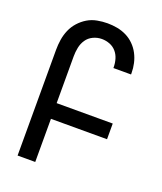

<svg xmlns="http://www.w3.org/2000/svg" viewBox="-138 -832 775 920"><g transform="rotate(20 250.0 -371.5)"><path d="M62 0V-539Q62 -565 66 -591Q70 -617 80.5 -641.5Q91 -666 109 -686Q127 -706 149.5 -719.5Q172 -733 198.5 -738Q225 -743 251 -743Q276 -743 300.5 -738.5Q325 -734 347.5 -723Q370 -712 388 -694Q406 -676 417.5 -654Q429 -632 434.5 -607.5Q440 -583 440 -558V-551H350V-555Q350 -576 344 -596.5Q338 -617 324.5 -632.5Q311 -648 291.5 -655.5Q272 -663 251 -663Q228 -663 207 -653Q186 -643 173.5 -624.5Q161 -606 156.5 -583.5Q152 -561 152 -539V-300H438V-220H152V0Z"/></g></svg>

Font: Iosevka Custom Medium
Style: Regular
Weight: 500
Monospace: yes
Designer: Belleve Invis
Foundry: Belleve Invis
Version: Version 32.5.0; ttfautohint (v1.8.4)